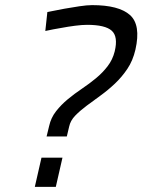

<svg xmlns="http://www.w3.org/2000/svg" viewBox="-20 -731 556 750"><path d="M509 -537Q499 -494 477.5 -462Q456 -430 429 -404.5Q402 -379 373 -358Q344 -337 318.5 -318Q293 -299 274 -279.5Q255 -260 250 -236L241 -198H162L172 -239Q179 -271 199 -296.5Q219 -322 245 -343.5Q271 -365 300 -384.5Q329 -404 355 -425.5Q381 -447 400.5 -472.5Q420 -498 428 -530Q442 -588 416.5 -611Q391 -634 320 -634Q301 -634 273.5 -630.5Q246 -627 220 -622Q189 -617 157 -610L165 -684Q199 -691 232 -697Q260 -702 290 -706.5Q320 -711 340 -711Q444 -711 487.5 -672.5Q531 -634 509 -537ZM142 -115H224L198 -1H116Z"/></svg>

Font: Panefresco 400wt
Style: Italic
Weight: 400
Foundry: Campivisivi & Chank Co
Version: Version 1.001